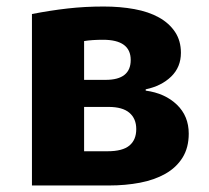

<svg xmlns="http://www.w3.org/2000/svg" viewBox="-20 -569 640 589"><path d="M398 -173Q398 -205 377 -223Q356 -241 313 -241H238V-105H310Q356 -105 377 -122.5Q398 -140 398 -173ZM381 -385Q381 -447 296 -447Q279 -447 264.5 -446Q250 -445 238 -443V-324H304Q381 -324 381 -385ZM535 -407Q535 -363 505 -334Q475 -305 427 -295V-291Q486 -283 522.5 -248Q559 -213 559 -159Q559 -116 540 -85.5Q521 -55 487.5 -36Q454 -17 409.5 -8.5Q365 0 314 0H78V-526Q135 -537 187.5 -543Q240 -549 298 -549Q349 -549 392.5 -541Q436 -533 467.5 -515.5Q499 -498 517 -471Q535 -444 535 -407Z"/></svg>

Font: Qzxlaeiskcpccdgjqmyffctclhy
Style: Regular
Weight: 700
Monospace: yes
Designer: Carrois Corporate & Edenspiekermann
Foundry: Carrois Corporate GbR & Edenspiekermann AG
Version: Version 2.001